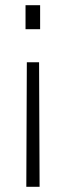

<svg xmlns="http://www.w3.org/2000/svg" viewBox="-20 -520 253 737"><path d="M134 -500V-408H78V-500ZM130 -281 132 197H81L83 -281Z"/></svg>

Font: TitilliumText
Style: Light
Weight: 300
Designer: Accademia di Belle Arti di Urbino and others
Foundry: Accademia di Belle Arti di Urbino and others.
Version: Version 60.001